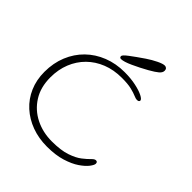

<svg xmlns="http://www.w3.org/2000/svg" viewBox="-185 -768 912 912"><g transform="rotate(45 271.0 -312.0)"><path d="M276 23Q220.5 23 173.2 5.5Q126 -12 90.8 -44Q55.5 -76 36 -120.8Q16.5 -165.5 16.5 -220Q16.5 -279.5 36.8 -328.8Q57 -378 93.5 -413.8Q130 -449.5 179.5 -469Q229 -488.5 287 -488.5Q329.5 -488.5 363 -481.2Q396.5 -474 416 -464Q435.5 -454 435.5 -445.5Q435.5 -443 433.8 -440.8Q432 -438.5 429 -437.2Q426 -436 422 -436Q413.5 -436 400 -442Q386.5 -448 362.2 -454Q338 -460 297 -460Q243 -460 198.8 -442.5Q154.5 -425 122.2 -393Q90 -361 72.5 -317.5Q55 -274 55 -221.5Q55 -155 84.8 -108Q114.5 -61 164.5 -36Q214.5 -11 275 -11Q335 -11 372.8 -23.8Q410.5 -36.5 432.2 -53.5Q454 -70.5 466 -83.2Q478 -96 486.5 -96Q492 -96 494.2 -94Q496.5 -92 497.2 -89.2Q498 -86.5 498 -84Q498 -75 484.8 -57.5Q471.5 -40 444.5 -21.5Q417.5 -3 375.5 10Q333.5 23 276 23ZM231 -520Q226 -520 223.5 -522.5Q221 -525 221 -530.5Q221 -538 246.8 -557.5Q272.5 -577 313.5 -605Q338 -621.5 362.8 -633.5Q387.5 -645.5 400 -645.5Q407.5 -645.5 412.2 -640.8Q417 -636 417 -627.5Q417 -614.5 403.5 -603Q390 -591.5 360 -574.5Q323.5 -554 286.2 -537Q249 -520 231 -520Z"/></g></svg>

Font: Gluten Thin Thin
Style: Regular
Weight: 250
Version: Version 1.300